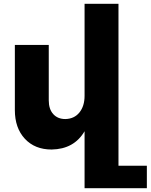

<svg xmlns="http://www.w3.org/2000/svg" viewBox="-20 -777 791 1008"><path d="M751 93V211H424V-88Q369 6 251 8Q163 8 110.5 -48.5Q58 -105 58 -199V-541H236V-250Q236 -204 259.5 -178Q283 -152 323 -152Q370 -153 397 -186.5Q424 -220 424 -274V-757H602V93Z"/></svg>

Font: Montserrat arm2
Style: Bold
Weight: 700
Designer: Julieta Ulanovsky
Foundry: Julieta Ulanovsky
Version: Version 6.000